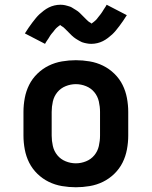

<svg xmlns="http://www.w3.org/2000/svg" viewBox="-20 -782 640 810"><path d="M300 8Q271 8 241.5 3Q212 -2 185.5 -15Q159 -28 137.5 -49Q116 -70 103 -96Q90 -122 84.5 -151.5Q79 -181 79 -210V-310Q79 -339 84.5 -368.5Q90 -398 103 -424Q116 -450 137.5 -471Q159 -492 185.5 -505Q212 -518 241.5 -523Q271 -528 300 -528Q329 -528 358.5 -523Q388 -518 414.5 -505Q441 -492 462.5 -471Q484 -450 497 -424Q510 -398 515.5 -368.5Q521 -339 521 -310V-210Q521 -181 515.5 -151.5Q510 -122 497 -96Q484 -70 462.5 -49Q441 -28 414.5 -15Q388 -2 358.5 3Q329 8 300 8ZM300 -93Q322 -93 343 -101.5Q364 -110 378 -127Q392 -144 397 -166Q402 -188 402 -210V-310Q402 -332 397 -354Q392 -376 378 -393Q364 -410 343 -418.5Q322 -427 300 -427Q278 -427 257 -418.5Q236 -410 222 -393Q208 -376 203 -354Q198 -332 198 -310V-210Q198 -188 203 -166Q208 -144 222 -127Q236 -110 257 -101.5Q278 -93 300 -93ZM365 -597Q360 -597 355 -597.5Q350 -598 345.5 -599Q341 -600 336 -601Q331 -602 326 -604Q321 -606 317 -608.5Q313 -611 309 -613Q305 -615 300 -618.5Q295 -622 291 -625Q287 -628 283.5 -631.5Q280 -635 276.5 -638.5Q273 -642 270.5 -644.5Q268 -647 263.5 -651.5Q259 -656 255 -660Q251 -664 247.5 -667Q244 -670 239 -672.5Q234 -675 234 -678H235Q235 -677 232 -675Q229 -673 226.5 -671Q224 -669 221 -666.5Q218 -664 216.5 -662.5Q215 -661 213.5 -659Q212 -657 210.5 -655.5Q209 -654 207.5 -651.5Q206 -649 204 -647Q202 -645 200 -642.5Q198 -640 196 -637.5Q194 -635 192 -632Q190 -629 188 -625.5Q186 -622 184 -619Q182 -616 179.5 -612.5Q177 -609 174.5 -605Q172 -601 170 -597L85 -641Q93 -654 101 -665.5Q109 -677 116.5 -687Q124 -697 131.5 -706Q139 -715 146.5 -722Q154 -729 164.5 -737Q175 -745 186 -750.5Q197 -756 209.5 -759Q222 -762 235 -762Q240 -762 245 -761.5Q250 -761 254.5 -760Q259 -759 264 -757.5Q269 -756 274 -754.5Q279 -753 283 -750.5Q287 -748 291 -745.5Q295 -743 300 -740Q305 -737 309 -734Q313 -731 316.5 -727.5Q320 -724 323.5 -720.5Q327 -717 329.5 -714.5Q332 -712 336.5 -707.5Q341 -703 345 -699Q349 -695 352.5 -692Q356 -689 361 -686.5Q366 -684 366 -681H365Q365 -682 368 -684Q371 -686 373.5 -688Q376 -690 379 -692.5Q382 -695 383.5 -696.5Q385 -698 386.5 -699.5Q388 -701 389.5 -703Q391 -705 392.5 -707Q394 -709 396 -711.5Q398 -714 400 -716.5Q402 -719 404 -721.5Q406 -724 408 -727Q410 -730 412 -733Q414 -736 416 -739.5Q418 -743 420.5 -746.5Q423 -750 425.5 -754Q428 -758 430 -762L515 -718Q507 -705 499 -693.5Q491 -682 483.5 -672Q476 -662 468.5 -653Q461 -644 453.5 -637Q446 -630 435.5 -622Q425 -614 414 -608.5Q403 -603 390.5 -600Q378 -597 365 -597Z"/></svg>

Font: Iosevka HT Extended
Style: Bold
Weight: 700
Width: 7
Monospace: yes
Designer: Belleve Invis
Foundry: Belleve Invis
Version: Version 32.3.0; ttfautohint (v1.8.4)